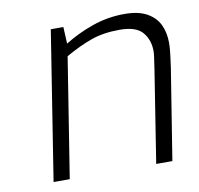

<svg xmlns="http://www.w3.org/2000/svg" viewBox="-66 -610 703 678"><g transform="rotate(-10 285.5 -270.5)"><path d="M73 0 157 -533H202L205 -473Q251 -502 306.5 -521.5Q362 -541 422 -541Q472 -541 502.5 -524Q533 -507 546.5 -478.5Q560 -450 560 -414Q560 -402 558.5 -385.5Q557 -369 551 -326L499 0H441L492 -324Q497 -358 499 -371.5Q501 -385 501 -394Q501 -434 478 -461.5Q455 -489 396 -489Q338 -489 294 -473.5Q250 -458 199 -429L131 0Z"/></g></svg>

Font: Exo Thin Light
Style: Italic
Weight: 300
Italic angle: -9°
Version: Version 2.000